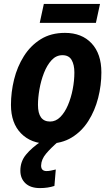

<svg xmlns="http://www.w3.org/2000/svg" viewBox="-20 -724 573 981"><path d="M224 10Q139 10 87.5 -42.5Q36 -95 36 -188Q36 -253 52 -318Q68 -383 102 -437Q136 -491 188 -523.5Q240 -556 312 -556Q398 -556 448 -502.5Q498 -449 498 -354Q498 -288 481.5 -223.5Q465 -159 431.5 -106Q398 -53 346.5 -21.5Q295 10 224 10ZM236 -103Q265 -103 288 -126Q311 -149 327 -186.5Q343 -224 351.5 -268Q360 -312 360 -354Q360 -393 346 -417.5Q332 -442 299 -442Q267 -442 243.5 -416.5Q220 -391 204.5 -351Q189 -311 181.5 -267.5Q174 -224 174 -188Q174 -103 236 -103ZM183 -607 204 -704H491L470 -607ZM184 237Q136 237 110 212.5Q84 188 84 148Q84 101 113 66Q142 31 188 0H277Q240 32 215.5 61Q191 90 190 122Q190 150 218 150Q229 150 240.5 147.5Q252 145 265 142L258 226Q225 237 184 237Z"/></svg>

Font: Noto Sans SemiCondensed
Style: Bold Italic
Weight: 700
Width: 4
Italic angle: -12°
Designer: Monotype Design Team
Foundry: Monotype Imaging Inc.
Version: Version 2.013; ttfautohint (v1.8.4.7-5d5b)